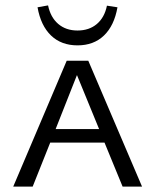

<svg xmlns="http://www.w3.org/2000/svg" viewBox="-20 -691 575 711"><path d="M119 -664 158 -671Q167 -627 195.5 -602.5Q224 -578 267 -578Q310 -578 338.5 -602Q367 -626 376 -670L415 -664Q403 -596 365 -559.5Q327 -523 267 -523Q207 -523 169 -559.5Q131 -596 119 -664ZM367 -163H166L101 0H29L227 -466H307L506 0H434ZM347 -213 265 -413 186 -213Z"/></svg>

Font: Ysabeau SC
Style: Regular
Weight: 400
Designer: Christian Thalmann (Catharsis Fonts)
Version: Version 0.003